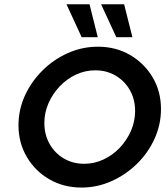

<svg xmlns="http://www.w3.org/2000/svg" viewBox="-20 -853 776 886"><path d="M356.2 12.5Q273.6 12.5 207.6 -25.7Q141.7 -63.9 103.5 -129.2Q65.3 -194.4 65.3 -275Q65.3 -346.5 94.8 -411.5Q124.3 -476.4 175.7 -527.4Q227.1 -578.5 293.1 -608Q359 -637.5 431.9 -637.5Q514.6 -637.5 580.2 -599.3Q645.8 -561.1 684.4 -496.2Q722.9 -431.2 722.9 -350Q722.9 -278.5 693.4 -213.2Q663.9 -147.9 612.2 -97.2Q560.4 -46.5 494.4 -17Q428.5 12.5 356.2 12.5ZM368.8 -97.2Q414.6 -97.2 456.9 -116.7Q499.3 -136.1 532.3 -170.8Q565.3 -205.6 584.4 -249.3Q603.5 -293.1 603.5 -341Q603.5 -394.4 579.5 -436.8Q555.6 -479.2 513.9 -503.8Q472.2 -528.5 419.4 -528.5Q372.9 -528.5 330.6 -508.7Q288.2 -488.9 255.6 -454.5Q222.9 -420.1 203.8 -376.7Q184.7 -333.3 184.7 -285.4Q184.7 -231.9 208.7 -189.2Q232.6 -146.5 274.3 -121.9Q316 -97.2 368.8 -97.2ZM516.7 -681.2 446.5 -833.3H552.8L591 -681.2ZM356.9 -681.2 286.8 -833.3H393.1L431.2 -681.2Z"/></svg>

Font: Afacad SemiBold
Style: Italic
Weight: 600
Italic angle: -14°
Designer: Kristian Moeller
Foundry: Dicotype
Version: Version 1.000